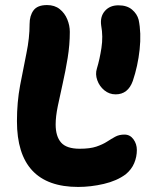

<svg xmlns="http://www.w3.org/2000/svg" viewBox="-20 -730 580 759"><path d="M289 9Q47 9 47 -251Q47 -326 59.5 -392.5Q72 -459 84.5 -519.5Q97 -580 97 -635Q97 -668 112.5 -689Q128 -710 166 -710Q196 -710 216 -694Q236 -678 246 -653.5Q256 -629 256 -604Q256 -553 247.5 -501Q239 -449 228 -400.5Q217 -352 208.5 -310.5Q200 -269 200 -238Q200 -191 221.5 -166.5Q243 -142 295 -142Q336 -142 361 -150.5Q386 -159 403 -170Q420 -181 435.5 -189.5Q451 -198 472 -198Q494 -198 507.5 -179.5Q521 -161 521 -137Q521 -110 510.5 -85Q500 -60 477 -41Q442 -15 390.5 -3Q339 9 289 9ZM437 -357Q412 -357 392.5 -373Q373 -389 364.5 -413Q356 -437 363 -459Q374 -495 381 -540.5Q388 -586 380 -629Q375 -664 394.5 -686.5Q414 -709 448 -709Q482 -709 502 -692Q522 -675 528 -652Q539 -600 532 -534.5Q525 -469 505 -410Q486 -357 437 -357Z"/></svg>

Font: Shantell Sans Normal
Style: Bold
Weight: 700
Designer: Stephen Nixon, Anya Danilova, Shantell Martin
Foundry: Arrow Type
Version: Version 1.009;[a7da0bfa3]